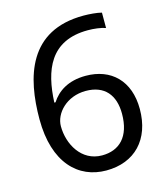

<svg xmlns="http://www.w3.org/2000/svg" viewBox="-110 -810 791 906"><g transform="rotate(-15 286.0 -357.0)"><path d="M55 -305C55 -91 162 10 298 10C437 10 525 -81 525 -230C525 -368 442 -447 318 -447C232 -447 179 -410 149 -363H143C150 -519 199 -652 384 -652C414 -652 446 -648 470 -640V-715C448 -721 410 -724 382 -724C113 -724 55 -510 55 -305ZM297 -64C196 -64 144 -160 144 -247C144 -310 206 -378 300 -378C392 -378 438 -321 438 -230C438 -117 381 -64 297 -64Z"/></g></svg>

Font: Noto Sans Newa
Style: Regular
Weight: 400
Designer: Monotype Design Team
Foundry: Monotype Imaging Inc.
Version: Version 2.007